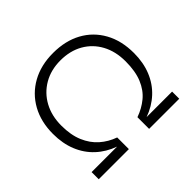

<svg xmlns="http://www.w3.org/2000/svg" viewBox="-165 -931 1140 1140"><g transform="rotate(-45 405.0 -361.0)"><path d="M67 0V-60H281Q214 -84 165.5 -129Q117 -174 91 -238Q65 -302 65 -382Q65 -484 107.5 -560.5Q150 -637 226.5 -679.5Q303 -722 405 -722Q508 -722 584 -680.5Q660 -639 702.5 -562.5Q745 -486 745 -382Q745 -302 719 -238Q693 -174 644.5 -129Q596 -84 529 -60H743V0H490V-98Q544 -117 586 -151.5Q628 -186 651.5 -242.5Q675 -299 675 -382Q675 -466 641 -528.5Q607 -591 546.5 -625.5Q486 -660 405 -660Q325 -660 264 -624.5Q203 -589 169 -526.5Q135 -464 135 -382Q135 -303 159 -246.5Q183 -190 224.5 -153.5Q266 -117 320 -98V0Z"/></g></svg>

Font: TikTok Sans Light
Style: Regular
Weight: 300
Version: Version 4.000